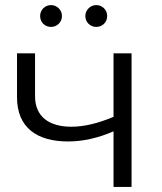

<svg xmlns="http://www.w3.org/2000/svg" viewBox="-20 -736 639 756"><path d="M181 -630C204 -630 224 -648 224 -673C224 -697 204 -716 181 -716C157 -716 138 -697 138 -673C138 -648 157 -630 181 -630ZM359 -630C383 -630 402 -648 402 -673C402 -697 383 -716 359 -716C336 -716 316 -697 316 -673C316 -648 336 -630 359 -630ZM427 -526V-276C368 -251 312 -237 261 -237C173 -237 118 -277 118 -357V-526H47V-353C47 -234 125 -179 248 -179C307 -179 368 -193 427 -219V0H498V-526Z"/></svg>

Font: Talent
Style: Regular
Weight: 400
Designer: Mike Powis
Version: Version 1.001;hotconv 1.0.109;makeotfexe 2.5.65596